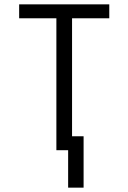

<svg xmlns="http://www.w3.org/2000/svg" viewBox="-20 -690 590 882"><path d="M293 172V0H239V-606H68V-670H482V-606H311V-64H364V172Z"/></svg>

Font: Lode Term
Style: Regular
Weight: 400
Monospace: yes
Designer: Belleve Invis
Foundry: Belleve Invis
Version: Version 29.2.0